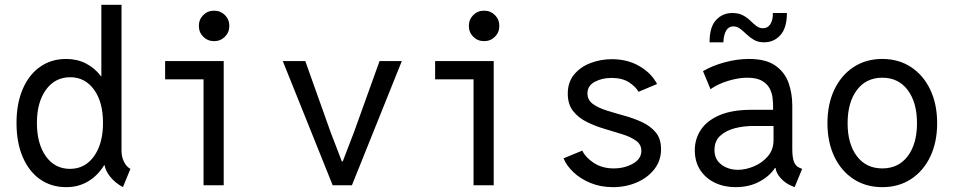

<svg xmlns="http://www.w3.org/2000/svg" viewBox="-20 -772 3978 800"><path d="M255.9 7.8Q193.4 7.8 146.7 -25.1Q100.1 -58.1 74.5 -118.2Q48.8 -178.2 48.8 -259.8Q48.8 -340.3 74.5 -400.4Q100.1 -460.4 146.7 -493.4Q193.4 -526.4 255.9 -526.4Q300.8 -526.4 337.9 -507.6Q375 -488.8 400.9 -454.1H402.3V-752H486.3V-143.6Q486.3 -118.7 496.6 -97.9Q506.8 -77.1 523.4 -68.4L492.2 7.8Q459.5 -10.3 439.7 -34.9Q419.9 -59.6 415.5 -84H414.1Q387.7 -40.5 347.4 -16.4Q307.1 7.8 255.9 7.8ZM271.5 -68.4Q334 -68.4 371.6 -120.8Q409.2 -173.3 409.2 -259.8Q409.2 -347.2 371.6 -398.7Q334 -450.2 272.5 -450.2Q209.5 -450.2 171.6 -398.2Q133.8 -346.2 133.8 -259.8Q133.8 -173.3 171.1 -120.8Q208.5 -68.4 271.5 -68.4Z M828.1 0V-441.4H668V-517.6H912.1V0ZM872.1 -600.6Q845.2 -600.6 826.9 -618.9Q808.6 -637.2 808.6 -664.1Q808.6 -690.9 826.9 -709.2Q845.2 -727.5 872.1 -727.5Q898.9 -727.5 917.2 -709.2Q935.5 -690.9 935.5 -664.1Q935.5 -637.2 917.2 -618.9Q898.9 -600.6 872.1 -600.6Z M1366.2 0 1158.2 -517.6H1252L1357.4 -221.7L1404.3 -99.6H1408.2L1455.1 -221.7L1561.5 -517.6H1654.3L1446.3 0Z M1953.1 0V-441.4H1793V-517.6H2037.1V0ZM1997.1 -600.6Q1970.2 -600.6 1951.9 -618.9Q1933.6 -637.2 1933.6 -664.1Q1933.6 -690.9 1951.9 -709.2Q1970.2 -727.5 1997.1 -727.5Q2023.9 -727.5 2042.2 -709.2Q2060.5 -690.9 2060.5 -664.1Q2060.5 -637.2 2042.2 -618.9Q2023.9 -600.6 1997.1 -600.6Z M2534.2 7.8Q2482.9 7.8 2440.7 -9.5Q2398.4 -26.9 2369.4 -54.4Q2340.3 -82 2328.1 -112.3L2406.2 -144.5Q2419.4 -116.2 2454.1 -93.3Q2488.8 -70.3 2537.1 -70.3Q2582 -70.3 2617.2 -90.1Q2652.3 -109.9 2652.3 -143.6Q2652.3 -169.9 2630.1 -185.8Q2607.9 -201.7 2573 -212.6Q2538.1 -223.6 2499 -235.1Q2460 -246.6 2425 -263.9Q2390.1 -281.2 2367.9 -309.3Q2345.7 -337.4 2345.7 -381.8Q2345.7 -429.7 2372.3 -461.7Q2398.9 -493.7 2440.9 -509.5Q2482.9 -525.4 2529.3 -525.4Q2594.7 -525.4 2644.5 -496.3Q2694.3 -467.3 2717.8 -421.9L2640.6 -389.6Q2628.4 -411.1 2600.6 -429.2Q2572.8 -447.3 2527.3 -447.3Q2488.8 -447.3 2458.3 -431.2Q2427.7 -415 2427.7 -382.8Q2427.7 -355.5 2450 -339.1Q2472.2 -322.8 2507.1 -311.8Q2542 -300.8 2581.1 -290Q2620.1 -279.3 2655 -263.2Q2689.9 -247.1 2712.2 -220.5Q2734.4 -193.8 2734.4 -150.4Q2734.4 -103 2706.8 -67.4Q2679.2 -31.7 2633.5 -12Q2587.9 7.8 2534.2 7.8Z M3044.9 7.8Q2997.1 7.8 2958.5 -10.7Q2919.9 -29.3 2897.5 -63.7Q2875 -98.1 2875 -146.5Q2875 -193.4 2900.4 -231.4Q2925.8 -269.5 2978 -292Q3030.3 -314.5 3111.3 -314.5H3201.2V-330.1Q3201.2 -342.8 3199.2 -362.5Q3197.3 -382.3 3187.7 -401.9Q3178.2 -421.4 3155.8 -434.8Q3133.3 -448.2 3092.8 -448.2Q3057.1 -448.2 3013.9 -435.1Q2970.7 -421.9 2940.4 -400.4L2909.2 -475.6Q2948.2 -498.5 3000 -512.5Q3051.8 -526.4 3100.6 -526.4Q3170.9 -526.4 3210.2 -499Q3249.5 -471.7 3265.4 -427.5Q3281.2 -383.3 3281.2 -332V-150.4Q3281.2 -117.7 3287.8 -98.6Q3294.4 -79.6 3312.5 -72.3L3322.3 -68.4L3291 7.8L3277.3 2Q3251.5 -8.8 3232.7 -29.8Q3213.9 -50.8 3211.4 -72.3H3209Q3187 -38.1 3144 -15.1Q3101.1 7.8 3044.9 7.8ZM3054.7 -64.5Q3086.9 -64.5 3121.3 -78.9Q3155.8 -93.3 3179.4 -120.8Q3203.1 -148.4 3203.1 -188.5V-242.2L3202.6 -247.1H3117.2Q3079.1 -247.1 3042.2 -237.8Q3005.4 -228.5 2981.2 -206.5Q2957 -184.6 2957 -146.5Q2957 -107.9 2985.8 -86.2Q3014.6 -64.5 3054.7 -64.5ZM2936.5 -595.7Q2936.5 -660.2 2963.9 -689Q2991.2 -717.8 3031.2 -717.8Q3057.6 -717.8 3075.4 -708.3Q3093.3 -698.7 3106.2 -686Q3119.1 -673.3 3131.6 -663.8Q3144 -654.3 3159.2 -654.3Q3179.2 -654.3 3190.2 -672.1Q3201.2 -689.9 3200.2 -717.8H3258.8Q3258.8 -655.8 3231.7 -625.7Q3204.6 -595.7 3164.1 -595.7Q3139.2 -595.7 3121.8 -605.7Q3104.5 -615.7 3090.8 -628.9Q3077.1 -642.1 3064.2 -652.1Q3051.3 -662.1 3035.2 -662.1Q3016.1 -662.1 3005.6 -644.3Q2995.1 -626.5 2994.1 -595.7Z M3656.2 7.8Q3587.9 7.8 3536.4 -25.9Q3484.9 -59.6 3456.3 -119.6Q3427.7 -179.7 3427.7 -258.8Q3427.7 -337.9 3456.3 -398.2Q3484.9 -458.5 3536.4 -492.4Q3587.9 -526.4 3656.2 -526.4Q3724.6 -526.4 3776.1 -492.4Q3827.6 -458.5 3856.2 -398.2Q3884.8 -337.9 3884.8 -258.8Q3884.8 -179.7 3856.2 -119.6Q3827.6 -59.6 3776.1 -25.9Q3724.6 7.8 3656.2 7.8ZM3656.2 -70.3Q3723.6 -70.3 3762.2 -121.3Q3800.8 -172.4 3800.8 -258.8Q3800.8 -345.2 3762.2 -396.7Q3723.6 -448.2 3656.2 -448.2Q3588.9 -448.2 3550.3 -396.7Q3511.7 -345.2 3511.7 -258.8Q3511.7 -172.4 3550.3 -121.3Q3588.9 -70.3 3656.2 -70.3Z"/></svg>

Font: Reddit Mono
Style: Regular
Weight: 400
Monospace: yes
Designer: Stephen Hutchings
Foundry: Reddit
Version: Version 1.014; ttfautohint (v1.8.4.7-5d5b)